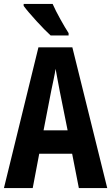

<svg xmlns="http://www.w3.org/2000/svg" viewBox="-20 -954 564 974"><path d="M247 -934H100V-924C126 -888 202 -805 237 -774H328V-786C307 -818 265 -892 247 -934ZM380 0H524L347 -714H175L0 0H146L179 -174H346ZM283 -492 323 -293H201L240 -494C246 -524 258 -576 262 -605C269 -569 273 -542 283 -492Z"/></svg>

Font: Noto Sans Tamil ExtraCondensed
Style: Bold
Weight: 700
Width: 2
Designer: Jelle Bosma - Monotype Design Team
Foundry: Monotype Imaging Inc.
Version: Version 2.004